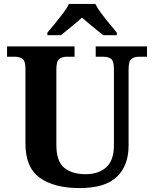

<svg xmlns="http://www.w3.org/2000/svg" viewBox="-20 -951 787 981"><path d="M387 10Q257 10 183.5 -42.5Q110 -95 110 -218V-600Q110 -640 94.5 -650.5Q79 -661 59 -661H16V-714H361V-661H319Q298 -661 283 -650Q268 -639 268 -596V-210Q268 -126 308.5 -93.5Q349 -61 417 -61Q484 -61 523 -96.5Q562 -132 562 -208V-600Q562 -640 547 -650.5Q532 -661 511 -661H469V-714H731V-661H688Q667 -661 652 -650Q637 -639 637 -596V-206Q637 -106 577.5 -48Q518 10 387 10ZM222 -784Q238 -803 259.5 -829Q281 -855 301.5 -882Q322 -909 332 -931H467Q478 -909 498 -882Q518 -855 540 -829Q562 -803 577 -784V-771H508Q494 -782 474 -798Q454 -814 434 -831Q414 -848 399 -861Q377 -841 344.5 -814.5Q312 -788 291 -771H222Z"/></svg>

Font: Noto Naskh Arabic UI
Style: Regular
Weight: 400
Designer: Monotype Design Team, David Williams, Mohamad Dakak and Nizar Qandah
Foundry: Monotype Imaging Inc.
Version: Version 2.014